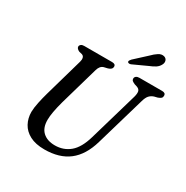

<svg xmlns="http://www.w3.org/2000/svg" viewBox="-203 -1071 1209 1251"><g transform="rotate(30 401.5 -445.0)"><path d="M532 -211.5 638.5 -578Q645.5 -604 642.2 -619.5Q639 -635 618.5 -642.5L600.5 -648Q585.5 -654.5 579 -660.2Q572.5 -666 572.5 -676Q572.5 -686 581 -693Q589.5 -700 605.5 -700H776Q803 -700 803 -679Q803 -667 796.2 -660.5Q789.5 -654 773 -648L748.5 -642Q727 -634.5 714.5 -620Q702 -605.5 693.5 -575L586 -206Q553.5 -94 483.5 -40Q413.5 14 301.5 14Q235 14 191.8 -8.8Q148.5 -31.5 127.5 -70.2Q106.5 -109 106.5 -156.5Q107 -187.5 116 -229.5Q125 -271.5 135.5 -308.5L218 -598Q223 -614.5 219.8 -628Q216.5 -641.5 203.5 -646L181 -651.5Q158 -662 158 -678Q158.5 -687 166.5 -693.5Q174.5 -700 189.5 -700H399.5Q426.5 -700 426.5 -680Q426 -659 397 -650.5L369.5 -644Q342.5 -636.5 332.5 -599.5L249 -308.5Q223.5 -214.5 223.5 -165Q223 -104.5 256.2 -73.8Q289.5 -43 347.5 -43Q412 -43 459 -82.2Q506 -121.5 532 -211.5ZM587 -856Q611.5 -881 632.5 -894.2Q653.5 -907.5 674.5 -902Q692 -896.5 696.2 -881Q700.5 -865.5 691.5 -849.5Q682 -831.5 664.8 -820Q647.5 -808.5 621 -798L514 -749Q507 -746 500 -746.8Q493 -747.5 490 -752Q487 -757.5 490.8 -763.8Q494.5 -770 500.5 -776.5Z"/></g></svg>

Font: Fraunces 9pt Soft
Style: Italic
Weight: 400
Italic angle: -16°
Version: Version 1.000;[0bf87f6ff]